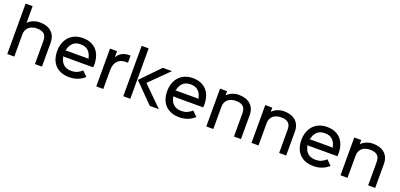

<svg xmlns="http://www.w3.org/2000/svg" viewBox="19 -1918 6267 3006"><g transform="rotate(20 3152.5 -415.0)"><path d="M668 -397V0H551V-382Q551 -414 544.5 -442Q538 -470 520.5 -490.5Q503 -511 471 -523Q439 -535 388 -535Q350 -535 317 -524Q284 -513 259.5 -492Q235 -471 221 -440Q207 -409 207 -369V0H90V-840H207V-562H209Q241 -599 293.5 -619.5Q346 -640 402 -640Q469 -640 519 -622Q569 -604 602 -572Q635 -540 651.5 -495.5Q668 -451 668 -397Z M1428 -310Q1428 -288 1425 -264H918L930 -252Q944 -178 991.5 -136Q1039 -94 1125 -94Q1175 -94 1216.5 -112Q1258 -130 1296 -165L1376 -85Q1322 -36 1259.5 -13Q1197 10 1125 10Q1044 10 984 -14.5Q924 -39 885 -82Q846 -125 827 -183.5Q808 -242 808 -310Q808 -382 829 -442.5Q850 -503 890 -547Q930 -591 988 -615.5Q1046 -640 1120 -640Q1198 -640 1256 -615Q1314 -590 1352.5 -545.5Q1391 -501 1409.5 -440.5Q1428 -380 1428 -310ZM1318 -366 1306 -378Q1292 -450 1246.5 -493Q1201 -536 1120 -536Q1037 -536 992 -492Q947 -448 932 -378L919 -366Z M1913 -518H1876Q1837 -518 1803 -507Q1769 -496 1744 -471Q1719 -446 1704.5 -406.5Q1690 -367 1690 -311V0H1573V-630H1690V-529H1692Q1719 -581 1771 -609Q1823 -637 1886 -637H1913Z M2616 0H2464L2150 -318L2452 -630H2605L2293 -321V-319ZM2140 0H2023V-840H2140Z M3261 -310Q3261 -288 3258 -264H2751L2763 -252Q2777 -178 2824.5 -136Q2872 -94 2958 -94Q3008 -94 3049.5 -112Q3091 -130 3129 -165L3209 -85Q3155 -36 3092.5 -13Q3030 10 2958 10Q2877 10 2817 -14.5Q2757 -39 2718 -82Q2679 -125 2660 -183.5Q2641 -242 2641 -310Q2641 -382 2662 -442.5Q2683 -503 2723 -547Q2763 -591 2821 -615.5Q2879 -640 2953 -640Q3031 -640 3089 -615Q3147 -590 3185.5 -545.5Q3224 -501 3242.5 -440.5Q3261 -380 3261 -310ZM3151 -366 3139 -378Q3125 -450 3079.5 -493Q3034 -536 2953 -536Q2870 -536 2825 -492Q2780 -448 2765 -378L2752 -366Z M3984 -398V0H3867V-380Q3867 -414 3860.5 -442.5Q3854 -471 3836.5 -491.5Q3819 -512 3787 -523.5Q3755 -535 3704 -535Q3666 -535 3633 -524.5Q3600 -514 3575.5 -493.5Q3551 -473 3537 -442.5Q3523 -412 3523 -372V0H3406V-630H3523V-562H3525Q3541 -580 3563 -594.5Q3585 -609 3610 -619Q3635 -629 3662.5 -634.5Q3690 -640 3718 -640Q3779 -640 3828.5 -624Q3878 -608 3912.5 -577Q3947 -546 3965.5 -501Q3984 -456 3984 -398Z M4737 -398V0H4620V-380Q4620 -414 4613.5 -442.5Q4607 -471 4589.5 -491.5Q4572 -512 4540 -523.5Q4508 -535 4457 -535Q4419 -535 4386 -524.5Q4353 -514 4328.5 -493.5Q4304 -473 4290 -442.5Q4276 -412 4276 -372V0H4159V-630H4276V-562H4278Q4294 -580 4316 -594.5Q4338 -609 4363 -619Q4388 -629 4415.5 -634.5Q4443 -640 4471 -640Q4532 -640 4581.5 -624Q4631 -608 4665.5 -577Q4700 -546 4718.5 -501Q4737 -456 4737 -398Z M5497 -310Q5497 -288 5494 -264H4987L4999 -252Q5013 -178 5060.5 -136Q5108 -94 5194 -94Q5244 -94 5285.5 -112Q5327 -130 5365 -165L5445 -85Q5391 -36 5328.5 -13Q5266 10 5194 10Q5113 10 5053 -14.5Q4993 -39 4954 -82Q4915 -125 4896 -183.5Q4877 -242 4877 -310Q4877 -382 4898 -442.5Q4919 -503 4959 -547Q4999 -591 5057 -615.5Q5115 -640 5189 -640Q5267 -640 5325 -615Q5383 -590 5421.5 -545.5Q5460 -501 5478.5 -440.5Q5497 -380 5497 -310ZM5387 -366 5375 -378Q5361 -450 5315.5 -493Q5270 -536 5189 -536Q5106 -536 5061 -492Q5016 -448 5001 -378L4988 -366Z M6220 -398V0H6103V-380Q6103 -414 6096.5 -442.5Q6090 -471 6072.5 -491.5Q6055 -512 6023 -523.5Q5991 -535 5940 -535Q5902 -535 5869 -524.5Q5836 -514 5811.5 -493.5Q5787 -473 5773 -442.5Q5759 -412 5759 -372V0H5642V-630H5759V-562H5761Q5777 -580 5799 -594.5Q5821 -609 5846 -619Q5871 -629 5898.5 -634.5Q5926 -640 5954 -640Q6015 -640 6064.5 -624Q6114 -608 6148.5 -577Q6183 -546 6201.5 -501Q6220 -456 6220 -398Z"/></g></svg>

Font: TypoPRO Sinkin Sans
Style: 500 Medium
Weight: 500
Designer: Keith Bates
Foundry: K-Type
Version: Sinkin Sans (version 1.0)  by Keith Bates   •   © 2014   www